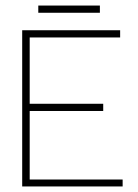

<svg xmlns="http://www.w3.org/2000/svg" viewBox="-20 -672 497 692"><path d="M60 0V-563H413V-537H87V-298H352V-272H87V-25H422V0ZM118 -626V-652H340V-626Z"/></svg>

Font: Darker Grotesque Light
Style: Regular
Weight: 300
Designer: Gabriel Lam
Foundry: TypeRant
Version: Version 1.000;gftools[0.9.28]